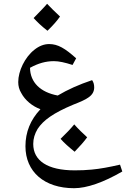

<svg xmlns="http://www.w3.org/2000/svg" viewBox="-20 -835 664 1011"><path d="M230 -673C258 -700 281 -726 296 -748C270 -772 247 -795 228 -815C213 -797 189 -773 157 -740C175 -720 199 -697 230 -673ZM370 156C437 156 524 126 624 68L612 32C555 45 507 54 463 58C434 61 404 62 373 62C230 62 155 11 155 -77C155 -105 163 -131 178 -156C208 -202 261 -240 366 -284C402 -298 430 -310 446 -322C468 -337 476 -355 476 -375C476 -391 472 -403 465 -413C396 -390 336 -363 284 -332C193 -349 139 -401 138 -478C182 -502 221 -513 264 -513C290 -513 322 -506 362 -493L381 -528C323 -580 285 -603 239 -603C212 -603 186 -593 161 -573C111 -534 76 -461 76 -403C76 -382 81 -363 92 -345C112 -307 151 -275 193 -260C140 -204 114 -139 114 -65C114 70 214 156 370 156ZM373 -36C401 -65 423 -90 439 -112C415 -134 392 -156 371 -180C352 -157 328 -132 299 -104C317 -83 342 -61 373 -36Z"/></svg>

Font: Noto Naskh Arabic UI Medium
Style: Regular
Weight: 500
Designer: Monotype Design Team, David Williams, Mohamad Dakak and Nizar Qandah
Foundry: Monotype Imaging Inc.
Version: Version 2.014